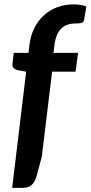

<svg xmlns="http://www.w3.org/2000/svg" viewBox="-20 -756 424 899"><path d="M224 -420.5 175.5 -21 150 73Q142.5 97 128 110.2Q113.5 123.5 86.5 123.5H37L102.5 -420.5L63 -427.5Q51.5 -430 44 -437.2Q36.5 -444.5 38.5 -458.5L44.5 -508.5H113.5L118 -546.5Q123.5 -590.5 141.2 -625.5Q159 -660.5 186.2 -685Q213.5 -709.5 249 -722.5Q284.5 -735.5 325.5 -735.5Q357.5 -735.5 384.5 -726L373.5 -662Q371 -650.5 359.5 -648.2Q348 -646 333.5 -646Q313.5 -646 296.8 -640.5Q280 -635 267.2 -622.8Q254.5 -610.5 246.2 -590.8Q238 -571 234.5 -542.5L230.5 -508.5H345.5L334 -420.5Z"/></svg>

Font: Lato 2
Style: Bold Italic
Weight: 700
Italic angle: -7°
Designer: Lukasz Dziedzic with Adam Twardoch and Botio Nikoltchev
Foundry: tyPoland Lukasz Dziedzic
Version: Version 2.015; 2015-08-06; http://www.latofonts.com/